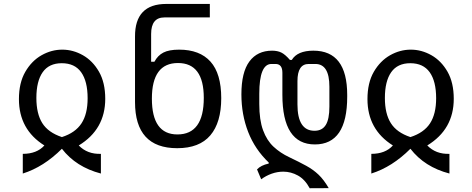

<svg xmlns="http://www.w3.org/2000/svg" viewBox="-20 -768 2448 995"><path d="M98.1 29.3Q170.9 29.3 210 -14.2Q78.1 -96.7 78.1 -254.4Q78.1 -338.9 111.1 -395.8Q144 -452.6 195.3 -481.7Q246.6 -510.7 302.7 -510.7Q358.4 -510.7 409.4 -481.9Q460.4 -453.1 492.9 -396.5Q525.4 -339.8 525.4 -255.9Q525.4 -97.7 388.2 -14.2Q432.6 31.7 502.9 29.3V131.3Q374 97.7 300.8 2.9Q206.5 97.2 98.1 131.3ZM300.8 -57.6Q370.6 -80.1 402.3 -128.7Q434.1 -177.2 434.1 -258.8Q434.1 -346.7 400.6 -393.6Q367.2 -440.4 300.3 -440.4Q233.9 -440.4 201.2 -393.8Q168.5 -347.2 168.5 -260.3Q168.5 -178.7 199.2 -129.9Q230 -81.1 300.8 -57.6Z M898.4 0Q679.7 0 679.7 -239.3V-578.1Q678.7 -747.6 841.8 -747.6H1067.4V-677.7H832Q763.2 -677.7 763.2 -591.8V-448.2H780.3Q797.4 -480.5 826.7 -495.6Q856 -510.7 908.2 -510.7Q1015.1 -510.7 1070.8 -448.7Q1126.5 -386.7 1126.5 -259.3Q1126.5 -132.8 1069.8 -66.4Q1013.2 0 898.4 0ZM899.4 -71.3Q1036.1 -71.3 1036.1 -260.7Q1036.1 -441.4 902.3 -441.4Q767.1 -441.4 767.1 -256.8Q767.1 -71.3 899.4 -71.3Z M1585 207.5Q1560.1 161.6 1523.9 141.6Q1487.8 121.6 1448.2 121.6Q1417.5 121.6 1387.9 132.1Q1358.4 142.6 1333.5 161.1L1312 109.9Q1332 88.4 1372.6 79.6V74.2Q1301.3 6.3 1266.1 -84Q1231 -174.3 1231 -278.8Q1231 -393.6 1272.5 -449.5Q1314 -505.4 1390.1 -505.4Q1418 -505.4 1438 -495.6Q1458 -485.8 1482.4 -457.5H1492.2Q1521.5 -505.4 1604 -505.4Q1779.3 -505.4 1779.3 -276.4V-266.6Q1779.3 -19.5 1611.8 -19.5Q1443.4 -19.5 1443.4 -276.9V-391.1Q1443.4 -436.5 1407.7 -436.5H1386.7Q1323.7 -436.5 1323.7 -282.2V-229Q1323.7 -146 1343.3 -93Q1362.8 -40 1397.7 -7.6Q1432.6 24.9 1478.5 46.4Q1530.8 71.3 1566.9 91.1Q1603 110.8 1630.6 137Q1658.2 163.1 1683.6 207ZM1609.9 -90.3Q1649.4 -90.3 1668.2 -120.4Q1687 -150.4 1687 -215.3V-318.8Q1687 -436.5 1614.3 -436.5H1579.6Q1521.5 -436.5 1521.5 -347.7V-227.1Q1521.5 -90.3 1609.9 -90.3Z M1904.3 29.3Q1977.1 29.3 2016.1 -14.2Q1884.3 -96.7 1884.3 -254.4Q1884.3 -338.9 1917.2 -395.8Q1950.2 -452.6 2001.5 -481.7Q2052.7 -510.7 2108.9 -510.7Q2164.6 -510.7 2215.6 -481.9Q2266.6 -453.1 2299.1 -396.5Q2331.5 -339.8 2331.5 -255.9Q2331.5 -97.7 2194.3 -14.2Q2238.8 31.7 2309.1 29.3V131.3Q2180.2 97.7 2106.9 2.9Q2012.7 97.2 1904.3 131.3ZM2106.9 -57.6Q2176.8 -80.1 2208.5 -128.7Q2240.2 -177.2 2240.2 -258.8Q2240.2 -346.7 2206.8 -393.6Q2173.3 -440.4 2106.4 -440.4Q2040 -440.4 2007.3 -393.8Q1974.6 -347.2 1974.6 -260.3Q1974.6 -178.7 2005.4 -129.9Q2036.1 -81.1 2106.9 -57.6Z"/></svg>

Font: Vazir Code Hack
Style: Code-Hack
Weight: 400
Foundry: DejaVu fonts team - Redesigned by Saber Rastikerdar
Version: Version 1.1.2